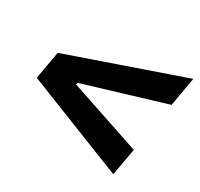

<svg xmlns="http://www.w3.org/2000/svg" viewBox="-113 -737 816 783"><g transform="rotate(30 295.0 -346.0)"><path d="M501.5 -96.2 524.4 -224.1 187.5 -337.4 189.5 -346.2 565.9 -460 589.8 -596.2 57.6 -411.6 34.7 -280.8Z"/></g></svg>

Font: Cascadia Code NF
Style: Bold Italic
Weight: 700
Italic angle: -10°
Monospace: yes
Designer: Aaron Bell
Foundry: Saja Typeworks
Version: Version 2404.023